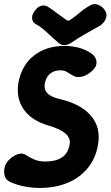

<svg xmlns="http://www.w3.org/2000/svg" viewBox="-45 -909 544 945"><path d="M438 -200Q427 -131 387.5 -82.5Q348 -34 287.5 -9Q227 16 151 16Q114 16 77 9Q40 2 8 -12Q-15 -22 -21 -40.5Q-27 -59 -23 -81Q-20 -99 -8 -114Q4 -129 20.5 -139.5Q37 -150 53 -152.5Q69 -155 81 -147Q102 -133 125 -123.5Q148 -114 177 -114Q230 -114 260.5 -134.5Q291 -155 298 -200Q303 -229 277.5 -251.5Q252 -274 194 -291Q111 -315 72.5 -369.5Q34 -424 45 -499Q61 -588 122 -635.5Q183 -683 272 -683Q352 -683 406 -645Q429 -628 430 -603.5Q431 -579 407 -559L401 -554Q380 -536 354.5 -531Q329 -526 309 -540Q296 -548 283 -555.5Q270 -563 253 -563Q221 -563 201 -546Q181 -529 175 -496Q171 -467 190 -448.5Q209 -430 255 -420Q356 -395 403.5 -338.5Q451 -282 438 -200ZM475 -851Q481 -841 478.5 -827.5Q476 -814 467.5 -802Q459 -790 446 -782Q403 -758 371.5 -740Q340 -722 305 -698Q288 -687 271.5 -687Q255 -687 243 -698Q214 -723 186 -749.5Q158 -776 130 -791Q114 -801 113 -818.5Q112 -836 123 -851L125 -854Q140 -877 160 -881Q180 -885 195 -873Q219 -857 239.5 -841.5Q260 -826 284 -809Q287 -808 290 -807.5Q293 -807 297 -809Q324 -826 346.5 -846Q369 -866 400 -883Q419 -894 440.5 -884.5Q462 -875 474 -854Z"/></svg>

Font: Winky Sans SemiBold
Style: Italic
Weight: 600
Italic angle: -8.97852°
Designer: Simon Atzbach
Foundry: typofactur
Version: Version 1.205